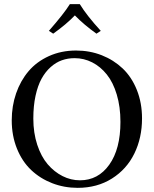

<svg xmlns="http://www.w3.org/2000/svg" viewBox="-20 -904 747 934"><path d="M342.8 -621.1Q310.1 -621.1 281 -610.8Q252 -600.6 226.3 -577.6Q200.7 -554.7 182.1 -521Q163.6 -487.3 152.8 -437.7Q142.1 -388.2 142.1 -327.1Q142.1 -257.8 161.1 -200Q180.2 -142.1 211.9 -105Q243.7 -67.9 284.2 -47.4Q324.7 -26.9 369.1 -26.9Q457.5 -26.9 511.7 -103Q565.9 -179.2 565.9 -311Q565.9 -384.3 548.1 -443.8Q530.3 -503.4 499.5 -541.7Q468.8 -580.1 428.5 -600.6Q388.2 -621.1 342.8 -621.1ZM670.9 -328.1Q670.9 -233.4 633.5 -157Q596.2 -80.6 524.4 -35.4Q452.6 9.8 357.9 9.8Q292 9.8 233.6 -12.9Q175.3 -35.6 131.6 -76.9Q87.9 -118.2 62.5 -180.9Q37.1 -243.7 37.1 -318.8Q37.1 -388.2 58.3 -449.7Q79.6 -511.2 118.9 -557.6Q158.2 -604 218 -631.1Q277.8 -658.2 350.1 -658.2Q416.5 -658.2 474.9 -635.3Q533.2 -612.3 576.9 -570.8Q620.6 -529.3 645.8 -466.3Q670.9 -403.3 670.9 -328.1ZM238.8 -740.2 217.8 -753.9Q291 -837.4 319.8 -883.8H368.2Q402.3 -828.1 470.2 -753.9L449.2 -740.2Q388.2 -783.7 344.2 -829.1Q303.2 -786.1 238.8 -740.2Z"/></svg>

Font: Common Serif News
Style: Regular
Weight: 450
Designer: Philipp H. Poll, Khaled Hosny
Foundry: Stefan Peev, Context Ltd.
Version: Version 1.026